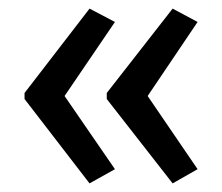

<svg xmlns="http://www.w3.org/2000/svg" viewBox="-20 -487 515 446"><path d="M37 -271V-257L188 -61L247 -94L130 -264L247 -436L188 -467ZM228 -271V-257L381 -61L439 -94L323 -264L439 -436L381 -467Z"/></svg>

Font: Noto Sans Gujarati Condensed
Style: Regular
Weight: 400
Width: 3
Designer: Jelle Bosma - Monotype Design Team, Universal Thirst
Foundry: Monotype Imaging Inc.
Version: Version 2.106